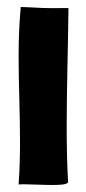

<svg xmlns="http://www.w3.org/2000/svg" viewBox="-20 -526 244 547"><path d="M33 0C36 -1 42 -1 49 -1C69 -1 101 1 128 1C151 1 169 0 174 -6C171 -59 170 -113 170 -167C170 -278 174 -392 175 -500V-503H158C115 -502 84 -504 67 -505C61 -505 50 -506 43 -506C41 -506 40 -506 39 -506V-505C35 -460 33 -414 33 -366C33 -287 37 -205 37 -124C37 -82 36 -41 33 0Z"/></svg>

Font: HEYCLAY
Style: Regular
Weight: 400
Designer: Marcelo Magalhaes
Foundry: Marcelo Magalhães
Version: Version 1.300;hotconv 1.0.109;makeotfexe 2.5.65596